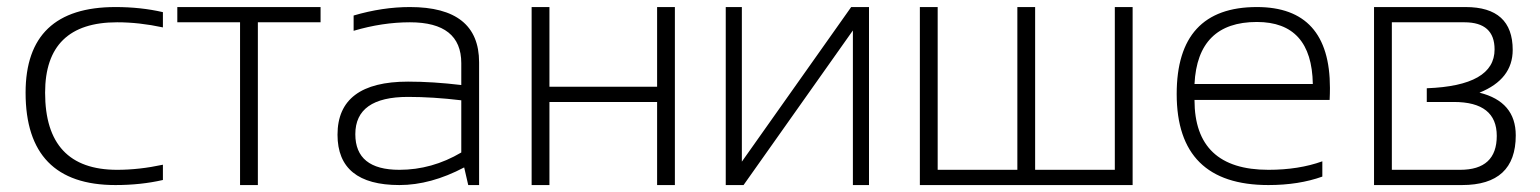

<svg xmlns="http://www.w3.org/2000/svg" viewBox="-20 -533 4435 553"><path d="M449.2 -14.6Q385.7 0 312.5 0Q53.7 0 53.7 -266.1Q53.7 -512.7 312.5 -512.7Q385.7 -512.7 449.2 -498V-454.1Q380.9 -468.8 317.4 -468.8Q109.9 -468.8 109.9 -266.1Q109.9 -43.9 317.4 -43.9Q380.9 -43.9 449.2 -58.6Z M903.3 -512.7V-468.8H722.7V0H671.4V-468.8H490.7V-512.7Z M952.1 -145Q952.1 -297.9 1155.3 -297.9Q1227.1 -297.9 1308.6 -288.1V-351.1Q1308.6 -468.8 1160.6 -468.8Q1081.5 -468.8 998.5 -444.3V-488.3Q1081.5 -512.7 1160.6 -512.7Q1359.9 -512.7 1359.9 -353.5V0H1328.6L1316.9 -50.8Q1220.7 0 1130.4 0Q952.1 0 952.1 -145ZM1155.3 -253.9Q1003.4 -253.9 1003.4 -146.5Q1003.4 -43.9 1130.4 -43.9Q1224.1 -43.9 1308.6 -93.8V-244.1Q1227.1 -253.9 1155.3 -253.9Z M1511.2 0V-512.7H1562.5V-283.2H1872.6V-512.7H1923.8V0H1872.6V-239.3H1562.5V0Z M2436.5 0V-445.3L2121.6 0H2070.3V-512.7H2116.7V-67.4L2431.6 -512.7H2482.9V0Z M2629.4 0V-512.7H2680.7V-43.9H2910.2V-512.7H2961.4V-43.9H3190.9V-512.7H3242.2V0Z M3600.1 -512.7Q3810.5 -512.7 3810.5 -279.8Q3810.5 -263.2 3809.6 -245.1H3420.4Q3420.4 -43.9 3633.3 -43.9Q3720.7 -43.9 3788.6 -68.4V-24.4Q3720.7 0 3633.3 0Q3369.1 0 3369.1 -262.2Q3369.1 -512.7 3600.1 -512.7ZM3420.4 -291H3761.2Q3758.3 -469.7 3600.1 -469.7Q3429.2 -469.7 3420.4 -291Z M4185.5 -43.9Q4291 -43.9 4291 -141.6Q4291 -239.3 4167.5 -239.3H4089.4V-278.8Q4284.7 -286.1 4284.7 -390.6Q4284.7 -468.8 4197.8 -468.8H3988.8V-43.9ZM3937.5 0V-512.7H4201.2Q4336.9 -512.7 4336.9 -389.2Q4336.9 -304.7 4241.2 -266.1Q4345.7 -240.2 4345.7 -143.1Q4345.7 0 4190.9 0Z"/></svg>

Font: Voltera Light
Style: Light
Weight: 300
Designer: Bernd Montag
Version: Version 1.301